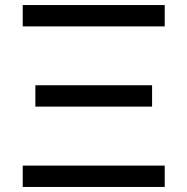

<svg xmlns="http://www.w3.org/2000/svg" viewBox="-20 -740 742 760"><path d="M70 -635.5V-720H632V-635.5ZM120 -318V-402.5H582V-318ZM70 0V-84.5H632V0Z"/></svg>

Font: Cns Manrope Med
Style: Regular
Weight: 500
Designer: Mikhail Sharanda
Foundry: Mikhail Sharanda
Version: Version 4.504